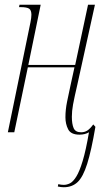

<svg xmlns="http://www.w3.org/2000/svg" viewBox="-20 -556 444 807"><path d="M248 231Q237 231 223 228L225 218Q237 221 248 221Q261 221 274 214.5Q287 208 300.5 186.5Q314 165 327.5 120.5Q341 76 354 0Q337 10 314 10Q278 10 266.5 -12.5Q255 -35 255 -63Q255 -95 262 -129Q269 -163 277 -200L293 -273H97L40 0H13L108 -462Q110 -472 111 -480Q112 -488 112 -494Q112 -513 102.5 -519.5Q93 -526 67 -526H60L62 -536H151L99 -283H296L350 -536H379L305 -200Q292 -144 287 -116.5Q282 -89 282 -65Q282 -35 289.5 -17.5Q297 0 321 0Q335 0 346.5 -7Q358 -14 372 -33L381 -23Q364 77 346.5 132.5Q329 188 306 209.5Q283 231 248 231Z"/></svg>

Font: Noto Serif Display ExtraCondensed Thin
Style: Italic
Weight: 100
Width: 2
Italic angle: -12°
Designer: Monotype Design Team
Foundry: Monotype Imaging Inc.
Version: Version 2.009